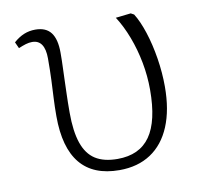

<svg xmlns="http://www.w3.org/2000/svg" viewBox="-65 -579 682 660"><g transform="rotate(-10 276.5 -249.0)"><path d="M301 14Q210 14 164.5 -41Q119 -96 119 -206Q119 -239 120.5 -268Q122 -297 123.5 -330Q125 -363 125 -407Q125 -439 114 -455.5Q103 -472 81 -472Q70 -472 58.5 -468.5Q47 -465 33 -459L23 -481Q41 -497 59.5 -504.5Q78 -512 99 -512Q136 -512 153.5 -489Q171 -466 171 -419Q171 -391 170 -368.5Q169 -346 168.5 -324.5Q168 -303 167 -275.5Q166 -248 166 -210Q166 -145 180 -104Q194 -63 223.5 -44Q253 -25 301 -25Q378 -25 415 -78Q452 -131 452 -240Q452 -288 443 -335.5Q434 -383 417.5 -426.5Q401 -470 379 -504L432 -510L443 -504Q460 -477 474 -434Q488 -391 496 -340.5Q504 -290 504 -242Q504 -161 480 -103.5Q456 -46 410.5 -16Q365 14 301 14Z"/></g></svg>

Font: Literata 18pt ExtraLight
Style: Regular
Weight: 250
Designer: Latin by Veronika Burian and Jose Scaglione. Greek by Irene Vlachou. Cyrillic by Vera Evstafieva.
Foundry: TypeTogether
Version: Version 3.103;gftools[0.9.29]